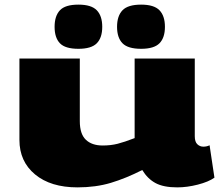

<svg xmlns="http://www.w3.org/2000/svg" viewBox="-20 -800 950 830"><path d="M315 10Q199 10 131.5 -46Q64 -102 64 -195V-547H325V-276Q325 -221 351 -196Q377 -171 424 -171Q459 -171 488.5 -178.5Q518 -186 562 -203V-547H822V-211Q822 -187 833 -176.5Q844 -166 859 -166Q874 -166 886 -172L907 -32Q882 -14 835.5 -2Q789 10 746 10Q687 10 652.5 -8.5Q618 -27 595 -65Q524 -29 459 -9.5Q394 10 315 10ZM590 -589Q533 -589 509.5 -613Q486 -637 486 -684Q486 -731 509.5 -755.5Q533 -780 590 -780Q646 -780 669.5 -755.5Q693 -731 693 -684Q693 -637 669.5 -613Q646 -589 590 -589ZM319 -589Q262 -589 239 -613Q216 -637 216 -684Q216 -731 239 -755.5Q262 -780 319 -780Q375 -780 398.5 -755.5Q422 -731 422 -684Q422 -637 398.5 -613Q375 -589 319 -589Z"/></svg>

Font: Georama ExtraExtended ExtraBold
Style: Regular
Weight: 800
Width: 8
Designer: Jean-Baptiste Levee
Foundry: Production Type
Version: Version 1.000